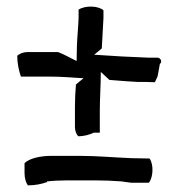

<svg xmlns="http://www.w3.org/2000/svg" viewBox="-20 -576 538 579"><path d="M32 -408C32 -384 37 -363 43 -345H131C165 -345 199 -342 232 -340C224 -334 216 -327 209 -321C207 -298 206 -275 206 -253V-193C206 -182 210 -171 216 -165C233 -165 251 -170 263 -176H281V-242C281 -280 284 -320 284 -359C293 -351 301 -343 310 -335C327 -334 344 -332 361 -331L394 -329C411 -329 429 -329 447 -328L455 -345C457 -356 460 -369 462 -383C470 -389 465 -401 456 -402H430C373 -404 321 -407 264 -411C272 -417 279 -424 287 -430C289 -460 290 -492 292 -522V-545C276 -559 237 -560 217 -547V-521C216 -493 213 -467 212 -439L211 -392C192 -401 174 -412 155 -419H63C50 -419 39 -414 32 -408ZM54 -54C54 -39 58 -25 64 -17C85 -17 106 -21 122 -27V-29C140 -31 162 -32 181 -32H267C294 -32 321 -31 346 -29L360 -27C365 -26 370 -26 375 -25H429C442 -41 444 -80 431 -98L377 -99C324 -101 274 -106 220 -106H135C103 -106 69 -99 54 -84Z"/></svg>

Font: SolarCharger
Style: 550
Weight: 400
Designer: Mew Too
Foundry: Cannot Into Space Fonts/KineticPlasma Fonts
Version: Version 1.100